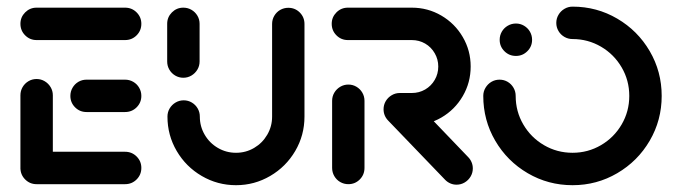

<svg xmlns="http://www.w3.org/2000/svg" viewBox="-20 -541 1999 564"><path d="M40 -44.8V-261.1Q40 -274.1 46.3 -285Q52.6 -295.9 63.5 -302.4Q74.4 -308.9 87.4 -308.9Q100.4 -308.9 111.3 -302.4Q122.2 -295.9 128.7 -285Q135.2 -274.1 135.2 -261.1V-44.8ZM395.2 -47.8Q395.2 -27.8 381.3 -13.9Q367.4 0 347.4 0H87.4Q67.8 0 53.9 -13.9Q40 -27.8 40 -47.8Q40 -67.4 53.9 -81.3Q67.8 -95.2 87.4 -95.2H347.4Q367.4 -95.2 381.3 -81.3Q395.2 -67.4 395.2 -47.8ZM186.7 -259.3Q186.7 -272.2 193 -283.1Q199.3 -294.1 210.2 -300.6Q221.1 -307 234.1 -307H347.4Q360.4 -307 371.5 -300.6Q382.6 -294.1 388.9 -283.1Q395.2 -272.2 395.2 -259.3Q395.2 -239.6 381.3 -225.7Q367.4 -211.9 347.4 -211.9H234.1Q214.4 -211.9 200.6 -225.7Q186.7 -239.6 186.7 -259.3ZM40 -471.1Q40 -490.7 53.9 -504.6Q67.8 -518.5 87.4 -518.5H347.4Q367.4 -518.5 381.3 -504.6Q395.2 -490.7 395.2 -471.1Q395.2 -451.1 381.3 -437.2Q367.4 -423.3 347.4 -423.3H87.4Q67.8 -423.3 53.9 -437.2Q40 -451.1 40 -471.1Z M518.5 -312.6Q505.6 -312.6 494.6 -319.1Q483.7 -325.6 477.4 -336.5Q471.1 -347.4 471.1 -360.4V-471.1Q471.1 -490.7 485 -504.6Q498.9 -518.5 518.5 -518.5Q531.5 -518.5 542.4 -512.2Q553.3 -505.9 559.8 -495Q566.3 -484.1 566.3 -471.1V-360.4Q566.3 -347.4 559.8 -336.5Q553.3 -325.6 542.4 -319.1Q531.5 -312.6 518.5 -312.6ZM827 -518.1Q846.7 -518.1 860.6 -504.3Q874.4 -490.4 874.4 -470.7V-198.5Q874.4 -143.7 847.2 -97.4Q820 -51.1 773.7 -24.1Q727.4 3 673.3 3Q618.9 3 572.6 -24.1Q526.3 -51.1 499.1 -97.4Q471.9 -143.7 471.9 -198.5Q471.9 -211.5 478.3 -222.4Q484.8 -233.3 495.7 -239.8Q506.7 -246.3 519.6 -246.3Q532.6 -246.3 543.5 -239.8Q554.4 -233.3 560.7 -222.4Q567 -211.5 567 -198.5Q567 -169.6 581.3 -145.2Q595.6 -120.7 620 -106.5Q644.4 -92.2 673.3 -92.2Q702.2 -92.2 726.5 -106.5Q750.7 -120.7 765 -145.2Q779.3 -169.6 779.3 -198.5V-470.7Q779.3 -483.7 785.7 -494.6Q792.2 -505.6 803.1 -511.9Q814.1 -518.1 827 -518.1Z M1003.3 0Q990.4 0 979.4 -6.3Q968.5 -12.6 962 -23.7Q955.6 -34.8 955.6 -47.8V-244.8Q955.6 -257.8 962 -268.7Q968.5 -279.6 979.4 -286.1Q990.4 -292.6 1003.3 -292.6Q1016.3 -292.6 1027.2 -286.1Q1038.1 -279.6 1044.4 -268.7Q1050.7 -257.8 1050.7 -244.8V-47.8Q1050.7 -27.8 1036.9 -13.9Q1023 0 1003.3 0ZM1368.9 -46.3Q1368.9 -33.3 1362.4 -22.4Q1355.9 -11.5 1345 -5Q1334.1 1.5 1321.1 1.5Q1311.5 1.5 1303 -2.2Q1294.4 -5.9 1287.8 -12.6L1121.1 -185.9Q1106.7 -200.4 1106.7 -220Q1106.7 -233 1113.1 -243.9Q1119.6 -254.8 1130.6 -261.1Q1141.5 -267.4 1154.4 -267.4Q1164.1 -267.4 1172.6 -263.9Q1181.1 -260.4 1187.8 -254.1L1354.8 -80Q1361.5 -73.3 1365.2 -64.6Q1368.9 -55.9 1368.9 -46.3ZM1106.7 -220Q1106.7 -233 1113.1 -243.9Q1119.6 -254.8 1130.6 -261.3Q1141.5 -267.8 1154.4 -267.8H1189.6Q1211.1 -267.8 1228.9 -278.1Q1246.7 -288.5 1257 -306.3Q1267.4 -324.1 1267.4 -345.6Q1267.4 -366.7 1257 -384.6Q1246.7 -402.6 1228.9 -413Q1211.1 -423.3 1189.6 -423.3H1001.9Q982.2 -423.3 968.3 -437.2Q954.4 -451.1 954.4 -471.1Q954.4 -490.7 968.3 -504.6Q982.2 -518.5 1001.9 -518.5H1189.6Q1236.7 -518.5 1276.5 -495.2Q1316.3 -471.9 1339.4 -432.2Q1362.6 -392.6 1362.6 -345.6Q1362.6 -298.5 1339.4 -258.7Q1316.3 -218.9 1276.5 -195.7Q1236.7 -172.6 1189.6 -172.6H1154.4Q1141.5 -172.6 1130.6 -178.9Q1119.6 -185.2 1113.1 -196.1Q1106.7 -207 1106.7 -220Z M1447.8 -424.1Q1447.8 -437 1454.1 -448Q1460.4 -458.9 1471.5 -465.4Q1482.6 -471.9 1495.6 -471.9Q1508.5 -471.9 1519.4 -465.4Q1530.4 -458.9 1536.7 -448Q1543 -437 1543 -424.1Q1543 -404.4 1529.1 -390.6Q1515.2 -376.7 1495.6 -376.7Q1475.6 -376.7 1461.7 -390.6Q1447.8 -404.4 1447.8 -424.1ZM1614.1 -473.7Q1614.1 -486.7 1620.6 -497.6Q1627 -508.5 1638 -515Q1648.9 -521.5 1661.9 -521.5Q1733 -521.5 1793.1 -486.3Q1853.3 -451.1 1888.5 -390.9Q1923.7 -330.7 1923.7 -259.3Q1923.7 -187.8 1888.5 -127.6Q1853.3 -67.4 1793.1 -32.2Q1733 3 1661.9 3Q1590.4 3 1530.2 -32.2Q1470 -67.4 1434.8 -127.6Q1399.6 -187.8 1399.6 -259.3Q1399.6 -272.2 1406.1 -283.1Q1412.6 -294.1 1423.5 -300.6Q1434.4 -307 1447.4 -307Q1460.4 -307 1471.3 -300.6Q1482.2 -294.1 1488.5 -283.1Q1494.8 -272.2 1494.8 -259.3Q1494.8 -213.7 1517.2 -175.4Q1539.6 -137 1578 -114.6Q1616.3 -92.2 1661.9 -92.2Q1707 -92.2 1745.4 -114.6Q1783.7 -137 1806.1 -175.4Q1828.5 -213.7 1828.5 -259.3Q1828.5 -304.8 1806.1 -343.1Q1783.7 -381.5 1745.4 -403.9Q1707 -426.3 1661.9 -426.3Q1648.9 -426.3 1638 -432.6Q1627 -438.9 1620.6 -449.8Q1614.1 -460.7 1614.1 -473.7Z"/></svg>

Font: 26F Galaxy Hebrew Extra Bold
Style: Regular
Weight: 800
Designer: C₂₉H₂₅N₃O₅
Version: Version 1.000